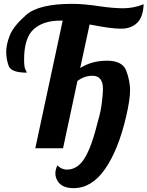

<svg xmlns="http://www.w3.org/2000/svg" viewBox="-20 -769 765 996"><path d="M514.2 -306.2Q514.2 -376 460 -376Q418 -376 381.8 -349.1L307.1 0H163.1L305.2 -662.1H293Q204.6 -662.1 154.8 -617.4Q105 -572.8 105 -460Q105 -420.4 112.1 -407.7Q119.1 -395 119.1 -392.1Q38.1 -392.1 25.1 -427Q12.2 -461.9 12.2 -500Q12.2 -538.1 30.8 -585.4Q49.3 -632.8 115 -690.9Q180.7 -749 353 -749Q414.1 -749 489.7 -737.5Q565.4 -726.1 619.1 -726.1Q672.9 -726.1 725.1 -747.1Q722.7 -680.7 691.4 -650.4Q660.2 -620.1 607.4 -620.1Q554.7 -620.1 444.8 -642.1L396 -416Q455.6 -454.1 535.6 -454.1Q615.7 -454.1 635.3 -401.4Q654.8 -348.6 654.8 -300.3Q654.8 -252 633.8 -162.6Q593.8 8.8 524.9 107.9Q456.1 207 361.8 207Q301.3 207 278.8 169.9Q256.3 132.8 277.8 88.9Q298.8 110.8 327.6 110.8Q382.3 110.8 419.2 51.3Q456.1 -8.3 488.8 -143.1Q503.4 -191.4 508.8 -240.2Q514.2 -289.1 514.2 -306.2Z"/></svg>

Font: Lobster-Regular
Style: Regular
Weight: 400
Designer: Pablo Impallari
Foundry: Pablo Impallari
Version: Version 1.007; ttfautohint (v1.1) -l 8 -r 50 -G 50 -x 14 -D 